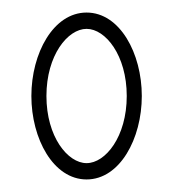

<svg xmlns="http://www.w3.org/2000/svg" viewBox="-20 -768 288 306"><path d="M54 -615C54 -680 88 -722 118 -722C148 -722 182 -680 182 -615C182 -550 148 -508 118 -508C88 -508 54 -550 54 -615ZM118 -748C65 -748 30 -683 30 -615C30 -547 65 -482 118 -482C171 -482 206 -547 206 -615C206 -683 171 -748 118 -748Z"/></svg>

Font: LS
Style: Light
Weight: 300
Designer: BSozoo
Foundry: BSozoo
Version: Version 001.000